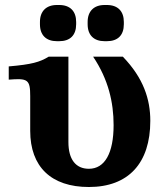

<svg xmlns="http://www.w3.org/2000/svg" viewBox="-20 -733 655 769"><path d="M582 -249C582 -335 555 -420 472 -506H353C414 -415 435 -323 435 -232C435 -120 400 -57 336 -57C283 -57 254 -95 254 -164V-506H175C139 -484 107 -475 15 -467V-414C91 -420 101 -415 101 -348V-209C101 -65 185 16 336 16C494 16 582 -79 582 -249ZM140 -636C140 -592 165 -568 208 -568H217C261 -568 285 -592 285 -636V-645C285 -688 261 -713 217 -713H208C165 -713 140 -688 140 -645ZM331 -636C331 -592 356 -568 399 -568H408C452 -568 476 -592 476 -636V-645C476 -688 452 -713 408 -713H399C356 -713 331 -688 331 -645Z"/></svg>

Font: LT Superior Serif ExtraBold
Style: Regular
Weight: 800
Designer: Daniel Lyons
Foundry: LyonsType
Version: Version 2.120;FEAKit 1.0